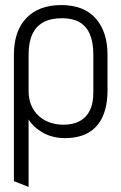

<svg xmlns="http://www.w3.org/2000/svg" viewBox="-20 -528 480 759"><path d="M405 -171V-311Q405 -403 358 -455.5Q311 -508 222 -508Q134 -508 84.5 -457Q35 -406 35 -311V188L93 211V-56Q102 -41 116.5 -27.5Q131 -14 149.5 -3.5Q168 7 190 12.5Q212 18 236 18Q292 18 329.5 -3.5Q367 -25 386 -67.5Q405 -110 405 -171ZM349 -311V-163Q349 -120 335.5 -92Q322 -64 295.5 -49.5Q269 -35 231 -35Q203 -35 178 -43.5Q153 -52 134 -69Q115 -86 104 -111Q93 -136 93 -168V-311Q93 -360 107.5 -392Q122 -424 151.5 -440Q181 -456 225 -456Q267 -456 294.5 -440Q322 -424 335.5 -392Q349 -360 349 -311Z"/></svg>

Font: Advent Pro
Style: Regular
Weight: 400
Designer: VivaRado, Andreas Kalpakidis
Foundry: VivaRado, Andreas Kalpakidis
Version: Version 3.000